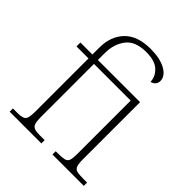

<svg xmlns="http://www.w3.org/2000/svg" viewBox="-215 -911 1040 1040"><g transform="rotate(45 305.0 -390.5)"><path d="M34 0V-25H70Q108 -25 120 -37.5Q132 -50 132 -98V-506H40V-536H132V-589Q132 -675 182.5 -728Q233 -781 335 -781Q406 -781 450 -756.5Q494 -732 494 -695Q494 -678 484 -667.5Q474 -657 459 -654Q459 -691 428 -721.5Q397 -752 329 -752Q246 -752 210 -705Q174 -658 174 -589V-536H497V-98Q497 -64 503 -48.5Q509 -33 525.5 -29Q542 -25 576 -25H602V0H362V-25H377Q410 -25 427 -29Q444 -33 449.5 -48Q455 -63 455 -97V-506H174V-98Q174 -66 179.5 -50.5Q185 -35 199.5 -30Q214 -25 242 -25H277V0Z"/></g></svg>

Font: Noto Serif ExtraLight
Style: Regular
Weight: 200
Designer: Monotype Design Team
Foundry: Monotype Imaging Inc.
Version: Version 2.015; ttfautohint (v1.8.4.7-5d5b)